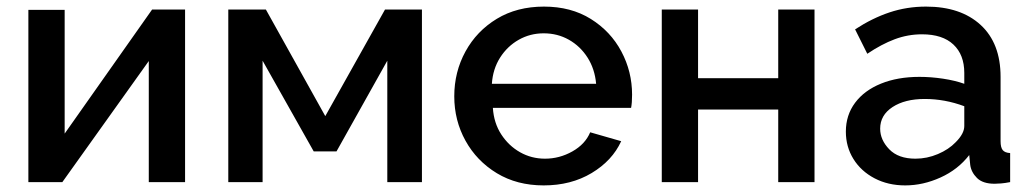

<svg xmlns="http://www.w3.org/2000/svg" viewBox="-20 -552 3120 582"><path d="M66 0V-522H176V-147L441 -523H541V0H431V-367L169 0Z M672 0V-523H786L966 -200L1147 -523H1259V0H1154V-368L1000 -93H931L776 -368V0Z M1628 10Q1547 10 1486 -27Q1425 -64 1391 -125.5Q1357 -187 1357 -260Q1357 -334 1391 -396Q1425 -458 1486 -495Q1547 -532 1629 -532Q1711 -532 1771 -494.5Q1831 -457 1863.5 -396Q1896 -335 1896 -265Q1896 -240 1893 -225H1474Q1477 -179 1499.5 -144.5Q1522 -110 1556.5 -90.5Q1591 -71 1632 -71Q1676 -71 1715 -93Q1754 -115 1769 -151L1863 -124Q1836 -65 1773.5 -27.5Q1711 10 1628 10ZM1471 -298H1787Q1783 -343 1761 -377.5Q1739 -412 1704.5 -431.5Q1670 -451 1628 -451Q1587 -451 1552.5 -431.5Q1518 -412 1496 -377.5Q1474 -343 1471 -298Z M1986 0V-523H2096V-315H2339V-523H2449V0H2339V-220H2096V0Z M2544 -153Q2544 -203 2572 -240.5Q2600 -278 2650.5 -298.5Q2701 -319 2767 -319Q2802 -319 2838.5 -313.5Q2875 -308 2903 -298V-331Q2903 -386 2870 -417Q2837 -448 2775 -448Q2732 -448 2692 -433Q2652 -418 2609 -389L2572 -463Q2624 -497 2676.5 -514.5Q2729 -532 2787 -532Q2892 -532 2952.5 -476.5Q3013 -421 3013 -319V-124Q3013 -105 3019.5 -97Q3026 -89 3042 -88V0Q3027 3 3015 4Q3003 5 2995 5Q2959 5 2941.5 -12.5Q2924 -30 2921 -52L2918 -82Q2884 -38 2831 -14Q2778 10 2724 10Q2672 10 2631 -11.5Q2590 -33 2567 -70Q2544 -107 2544 -153ZM2877 -121Q2903 -147 2903 -170V-230Q2844 -252 2783 -252Q2723 -252 2685.5 -227.5Q2648 -203 2648 -162Q2648 -128 2675.5 -99.5Q2703 -71 2755 -71Q2790 -71 2823 -85Q2856 -99 2877 -121Z"/></svg>

Font: Raleway SemiBold
Style: Regular
Weight: 600
Designer: Matt McInerney, Pablo Impallari, Rodrigo Fuenzalida
Foundry: Matt McInerney, Pablo Impallari, Rodrigo Fuenzalida
Version: Version 4.026